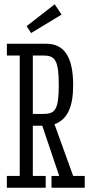

<svg xmlns="http://www.w3.org/2000/svg" viewBox="-20 -875 418 895"><path d="M220 0H375V-55H321L234 -296C295 -318 321 -378 321 -478C321 -607 281 -671 196 -671H12V-616H72V-55H12V0H193V-55H133V-289H163C165 -289 175 -289 177 -289L256 -55H220ZM254 -478C254 -363 236 -344 183 -344H133V-616H184C237 -616 254 -593 254 -478ZM235 -855 104 -753 125 -721 267 -807Z"/></svg>

Font: Stint Ultra Condensed
Style: Regular
Weight: 400
Width: 1
Designer: Astigmatic (AOETI)
Foundry: Astigmatic (AOETI)
Version: Version 1.000